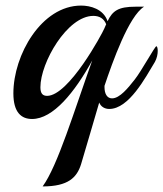

<svg xmlns="http://www.w3.org/2000/svg" viewBox="-20 -424 586 689"><path d="M536 -202C543 -215 546 -229 546 -241C546 -251 544 -258 541 -258C536 -258 487 -168 463 -138C440 -109 410 -71 382 -71C364 -71 355 -88 355 -111C355 -113 355 -114 355 -116C384 -202 442 -366 497 -400H467C404 -400 384 -385 366 -348C351 -392 304 -404 271 -404C129 -404 28 -227 28 -89C28 -20 57 3 95 3C171 3 248 -93 311 -207C246 -26 187 171 133 245C225 245 256 213 271 165C295 86 315 14 336 -56C342 -41 356 -33 372 -33C443 -33 502 -146 536 -202ZM354 -321C347 -304 227 -80 149 -80C132 -80 125 -90 125 -111C125 -199 221 -367 315 -367C336 -367 353 -358 361 -337Z"/></svg>

Font: Playball
Style: Regular
Weight: 400
Designer: Robert E. Leuschke
Foundry: Robert E. Leuschke
Version: Version 1.001